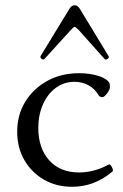

<svg xmlns="http://www.w3.org/2000/svg" viewBox="-20 -706 473 737"><path d="M257 11Q196 11 148.5 -16.5Q101 -44 73.5 -91.5Q46 -139 46 -200Q46 -265 77 -315.5Q108 -366 161.5 -395.5Q215 -425 283 -425Q324 -425 356.5 -415Q389 -405 399 -389Q402 -385 402 -372Q402 -362 391 -347.5Q380 -333 373 -333Q362 -333 357 -343Q343 -366 319 -379Q295 -392 266 -392Q226 -392 194.5 -369Q163 -346 145 -305.5Q127 -265 127 -215Q127 -137 169 -90.5Q211 -44 283 -44Q341 -44 397 -74Q401 -77 405.5 -71Q410 -65 412.5 -57.5Q415 -50 411 -47Q342 11 257 11ZM151 -480Q147 -475 140 -480Q133 -485 136 -491L247 -673Q255 -686 267 -686Q277 -686 286 -673L397 -490Q400 -485 393 -480Q386 -475 382 -479L282 -591Q270 -603 266 -603Q263 -603 252 -591Z"/></svg>

Font: Junicode SmExp
Style: Regular
Weight: 400
Width: 6
Designer: Peter S. Baker
Version: Version 2.205; ttfautohint (v1.8.4)